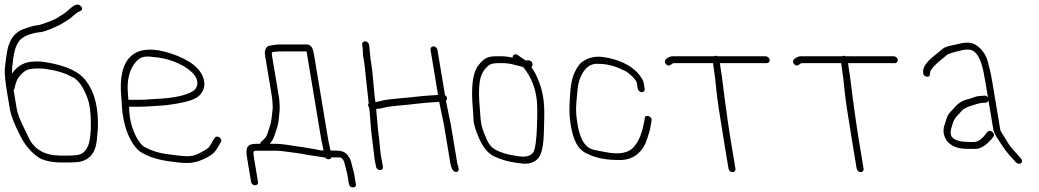

<svg xmlns="http://www.w3.org/2000/svg" viewBox="-32 -709 4506 833"><path d="M26.9 -319C29.8 -321.7 31.3 -324.3 31.5 -327C35.7 -351.8 44.6 -371.2 58.3 -385.1C80.3 -407.4 93.3 -412 136.2 -412C152.1 -412 166.1 -410.7 178.1 -408C217.3 -402.1 251.1 -391.4 279.4 -376C306.5 -364.8 329.5 -333 348.4 -280.8C357.4 -255.7 362 -220.2 362.2 -174.3C362.4 -128.4 358.4 -95.9 350.2 -77C333.5 -38.4 315.7 -34 257.3 -34H231.3C162.9 -34 116.6 -60 92.3 -112C79.4 -139.7 46.5 -201.3 40.9 -235ZM20.1 -390C19.6 -402.6 21.3 -424 25.2 -454.1C29 -484.3 36.1 -507.9 46.6 -525C62.6 -551.1 101.2 -565.1 144.9 -569.8C166.3 -572.1 197 -587.8 213.4 -594.4C230 -601.1 249.4 -614.8 263.5 -622.9C275 -629.5 301 -656 311.1 -658.8C325 -662.8 331.7 -674.9 312.7 -686.9C302.3 -693.4 285.9 -685.7 263.4 -664C256.9 -657.7 250.4 -652.6 243.8 -648.8C231.5 -641.6 210.5 -626.2 195.8 -621.1C180.4 -615.6 149.1 -601.4 128.9 -599.2C110.7 -597.3 101.5 -592.9 84.6 -588C43 -576 19.4 -554.5 4.6 -510.1C-0.5 -494.8 -5.7 -461.9 -11 -411.4C-12.9 -393 -9.5 -357.5 -0.8 -305L10.9 -235C15.5 -207.4 31.5 -167 59 -114C77.9 -77.5 103.1 -48.4 134.6 -26.5C153.9 -13.1 191.6 -4 236.3 -4H262.3C272.3 -4 283.3 -4.3 295.2 -5C352.3 -8 383.4 -41.5 388.4 -105.5C389.7 -121.8 391 -136 392.4 -148C396.3 -237.3 379.7 -306.6 342.7 -356C313.5 -397.5 254.5 -425.2 165.7 -439.2C147.8 -442.1 132 -443 118.4 -442C76.8 -442 44 -424.7 20.1 -390Z M525 -276C525 -280 524.4 -288.8 523.1 -302.5C517.5 -363 529.5 -409.7 559.3 -442.6C582.9 -468.7 604.2 -465.7 655.6 -459.2C713.6 -451.9 783.2 -420.9 811.7 -383.1C832.4 -355.6 826.2 -327.7 805.7 -314C775.3 -294.8 722.5 -283.4 647.4 -280C617.6 -278.6 598.7 -276 567.5 -276ZM528 -246H572.5C604.5 -246 624.1 -248.6 654.4 -250C711.6 -252.6 788.9 -268.3 808.5 -279L825 -288C843.5 -301.8 853.4 -320.2 854.9 -343C853.7 -393.6 815.2 -434.6 739.4 -466C540.4 -544.6 479.4 -445.9 494.1 -289.3C499.1 -236.1 494.5 -239.5 505.6 -184.2C517.1 -126.6 548.5 -64.2 584.3 -46C613.5 -28.5 652.7 -16.2 702 -9.1C734.7 -4.4 758.6 -2 773.7 -2C803.9 -0.5 835.6 -9 868.9 -27.5C900.4 -45 904 -55.9 919.5 -81L925.7 -92C936.4 -108 909.1 -125.7 899.5 -111L892.3 -100C871.4 -60.2 870.5 -65.3 832.5 -44.2C816 -35 798.1 -30.7 778.9 -31.2C759.6 -31.7 731.8 -34.7 695.3 -40C661.5 -43.5 628.1 -53.8 595.2 -71C587.7 -75.7 581 -82 575 -90C553.5 -119.2 539 -155.8 531.7 -200C529.2 -214.7 528 -230 528 -246Z M1298.1 -516H1177C1169.6 -516 1155.9 -514.2 1136 -510.5C1122.2 -508 1114.6 -489 1117.4 -472L1145.7 -302C1148.3 -286.3 1149.7 -274.8 1150 -267.2C1150.5 -252.4 1152.2 -246.1 1150.6 -233.5C1147.8 -211.4 1146.2 -181.8 1138.3 -159.7C1128.5 -132.4 1128.5 -117.1 1109.2 -101.2C1101 -94.4 1096.8 -89 1096.8 -85H1077.8C1036.7 -85 1033.5 -63.2 1040 -24L1057.3 80C1058.8 88.8 1066.4 95 1074.8 95C1083.3 95 1088.8 88.8 1087.3 80L1070 -24C1065.4 -51.9 1065.6 -55 1082.8 -55H1169.8C1187.1 -55 1237.1 -47.2 1254.4 -45.2C1276.9 -42.5 1301 -36.3 1322.3 -34L1374.7 -26H1378.7C1382.2 -20.7 1387.2 -18 1393.5 -18C1399.8 -18 1403.9 -20.7 1405.7 -26H1423.7H1440.6C1452.5 -26 1461 -11.7 1463 0L1471.8 35C1473.5 41 1474.7 46 1475.3 50L1481.8 89C1483.5 99 1489.3 104 1499.3 104C1509.3 104 1513.5 99 1511.8 89L1505.3 50C1504.5 45.3 1503.3 40 1501.7 34L1493 0C1491.3 -10 1487.2 -20 1480.5 -30C1463.7 -55.2 1446.5 -56 1401.7 -56L1391.7 -104L1330.7 -470C1326.3 -496.6 1320.4 -516 1298.1 -516ZM1298.1 -486 1361.7 -104 1369.8 -67 1371.7 -56H1369.7C1354 -56 1336.7 -62.2 1320.8 -64C1303.1 -66 1291.3 -69.8 1269.3 -72.2C1239.8 -75.5 1199.3 -85 1164.8 -85H1138.8C1148.1 -96.1 1155 -109 1159.7 -123.8C1169.3 -154.2 1174.3 -159.6 1177.6 -193.8C1179.9 -217 1179.9 -217 1180.8 -226.5C1182.5 -244.1 1180.9 -260.2 1179.4 -280L1147.4 -472C1147.1 -474 1147.1 -476.8 1147.5 -480.5C1147.9 -484.2 1166.8 -486 1204.2 -486Z M1539.2 -515 1540.2 -509C1544 -486.5 1540.6 -472.8 1545.6 -453L1549.2 -431L1567.5 -261C1565.4 -257.7 1564.6 -254.3 1565.2 -251C1565.8 -247.7 1567.3 -244.7 1569.7 -242C1572.8 -223.1 1576 -161.9 1578.2 -143L1593.7 -14C1595.9 -4.7 1597.4 2.3 1598.2 7L1599.3 14C1600.8 22.8 1608.4 29 1616.8 29C1625.3 29 1630.8 22.8 1629.3 14L1628.2 7C1627.3 1.7 1625.9 -5.5 1624.1 -14.5C1615.6 -56.3 1615.5 -99.3 1608.4 -142L1600.4 -232C1599.3 -238.2 1603.8 -237 1611.9 -237.5C1617.6 -237.8 1626.1 -239.5 1637.5 -242.6C1648.9 -245.7 1668.5 -248.4 1696.4 -250.8C1724.2 -253.1 1758.4 -256.7 1799 -261.5C1821.8 -264.2 1851.8 -265.3 1873.5 -267L1894.7 -164L1921.8 -1C1925 18.2 1930.8 30.2 1939.1 35C1947.3 39.7 1953.5 37.9 1957.4 29.5C1960.8 22.2 1953.3 7.6 1951.8 -1L1924.5 -165L1902.7 -272C1910.4 -278.2 1908.2 -290.3 1898.7 -296L1865.9 -493C1864.6 -500.9 1856.3 -508 1848.4 -508C1840.5 -508 1834.6 -500.9 1835.9 -493L1868.5 -297C1832.3 -294.6 1815.6 -294.3 1771.1 -289.1C1726.8 -283.9 1648.4 -279 1625.4 -272.4C1615.4 -269.5 1608.4 -267.8 1604.5 -267.5C1600.5 -267.2 1597.9 -266.7 1596.7 -266C1590.8 -301.5 1586 -390.2 1579.2 -431L1575.4 -454L1570.2 -509L1569.2 -515C1567.9 -522.9 1559.7 -530 1551.7 -530C1543.8 -530 1537.9 -522.9 1539.2 -515Z M2239.7 -416C2272 -375.2 2291 -328.4 2296.8 -275.6C2299.3 -252 2299.6 -212.3 2297.5 -156.4C2295.5 -100.5 2290.5 -65 2282.7 -50C2271 -30.6 2245.6 -24.9 2206.5 -33C2171.7 -37.5 2142.2 -46.2 2118.2 -59C2100.2 -68.8 2086.7 -85.5 2077.8 -109C2051.2 -167.9 2054.6 -181.9 2049.9 -235C2045.7 -281.5 2045.1 -317.2 2048 -342C2050.7 -378.8 2064.4 -406.8 2089.2 -426C2097 -432 2110.1 -435 2128.6 -435H2149.6C2166.6 -435 2183.7 -432.5 2201.1 -427.5C2214.6 -423.6 2239.2 -419.3 2239.7 -416ZM2123.6 -465C2083.4 -465 2067.1 -456.2 2044.1 -426C2019.1 -396 2010.8 -333.3 2019.4 -238C2020.9 -220.7 2021.9 -203.8 2022.4 -187.5C2023 -171.2 2030.9 -145.1 2046.4 -109.1C2061.8 -73.2 2081.8 -47.8 2106.5 -33C2138 -17.6 2171.3 -7.6 2206.5 -3C2221.8 -1 2221.8 -1 2237.2 1C2271.2 3 2295.4 -8 2309.7 -32C2321.2 -53.7 2327.4 -92.9 2328.1 -149.5C2328.9 -213 2335.7 -277.1 2307.9 -350.2C2293.2 -389.2 2287.4 -397 2273.4 -418C2277.5 -421.3 2279.1 -426 2278.1 -432C2276.4 -442 2270.6 -447 2260.6 -447H2248.6C2245.7 -448.3 2238.6 -453 2227.2 -461L2214.7 -470C2204 -477.2 2190.4 -472.1 2192.6 -459C2171.9 -463 2157.1 -465 2148.1 -465Z M2765 -324 2760.9 -349C2759.5 -357 2754 -367.7 2744.3 -381C2717.9 -417.3 2668.6 -443.6 2615.2 -456C2566.6 -467.3 2533.9 -466.3 2496.5 -442.7C2484.6 -435.2 2473.3 -420.3 2462.7 -398C2450.5 -375.7 2443.1 -338.2 2440.5 -285.5C2438.7 -250.6 2435.8 -217.5 2444 -168C2454.4 -105.5 2472 -60.6 2516 -42C2552 -24 2595.5 -15 2646.5 -15C2722.5 -10 2760.4 -57.6 2776.4 -108.5C2784.3 -133.5 2788.2 -142.3 2792.9 -175L2794.9 -187C2797.9 -205.3 2765.4 -214.7 2765.4 -196L2763.4 -184C2754.1 -137 2743.9 -99.2 2713.8 -67C2689.2 -43.6 2649 -37.8 2593.3 -49.5C2585.3 -51.2 2573 -53.4 2556.5 -56.3C2539.9 -59.2 2527.2 -64 2518.5 -70.8C2493.7 -90.2 2480.8 -127.3 2474 -168C2463.9 -228.9 2466.4 -243.2 2474.3 -326C2476.2 -345.4 2481.4 -363.9 2490 -381.5C2507.7 -418 2532.4 -434.8 2564.1 -432C2596.7 -432 2628.9 -424.7 2660.7 -410C2666.5 -407.3 2673.1 -404.3 2680.7 -401C2692.7 -395.6 2728.1 -365.4 2730.9 -349L2735 -324C2736.4 -316.1 2744.6 -309 2752.5 -309C2760.5 -309 2766.4 -316.1 2765 -324Z M3158.8 23 3139.5 -93C3128.1 -161.3 3119.6 -226.6 3111.2 -287C3105.1 -330.4 3103.2 -359 3096.6 -398.5C3094 -414.2 3092.3 -426.3 3091.6 -435H3294.6C3302.5 -435 3308.4 -442.1 3307.1 -450C3305.7 -457.9 3297.5 -465 3289.6 -465H3080.6C3078.3 -466.3 3075.9 -467 3073.2 -467C3070.6 -467 3068 -466.3 3065.6 -465H2885.6C2872.6 -465 2841.4 -449.5 2856.6 -431.5C2871.6 -413.9 2882.1 -435 2890.6 -435H3061.6C3062.4 -425.7 3064.1 -413.5 3066.6 -398.5C3069.1 -383.5 3072.2 -357.2 3075.8 -319.8C3079.3 -282.2 3090.6 -206.7 3109.5 -93L3128.8 23C3130.1 30.9 3138.4 38 3146.3 38C3154.2 38 3160.1 30.9 3158.8 23Z M3714.8 23 3695.5 -93C3684.1 -161.3 3675.6 -226.6 3667.2 -287C3661.1 -330.4 3659.2 -359 3652.6 -398.5C3650 -414.2 3648.3 -426.3 3647.6 -435H3850.6C3858.5 -435 3864.4 -442.1 3863.1 -450C3861.7 -457.9 3853.5 -465 3845.6 -465H3636.6C3634.3 -466.3 3631.9 -467 3629.2 -467C3626.6 -467 3624 -466.3 3621.6 -465H3441.6C3428.6 -465 3397.4 -449.5 3412.6 -431.5C3427.6 -413.9 3438.1 -435 3446.6 -435H3617.6C3618.4 -425.7 3620.1 -413.5 3622.6 -398.5C3625.1 -383.5 3628.2 -357.2 3631.8 -319.8C3635.3 -282.2 3646.6 -206.7 3665.5 -93L3684.8 23C3686.1 30.9 3694.4 38 3702.3 38C3710.2 38 3716.1 30.9 3714.8 23Z M3987.3 -376.5C3998.3 -373.9 4003.6 -380 4003.2 -395C4005.4 -408.1 4024.4 -428.9 4060.3 -457.5C4068.3 -463.8 4074 -468.5 4077.5 -471.5C4084.7 -477.7 4145.5 -494 4161.2 -494C4172.2 -494 4179.2 -493.3 4182.1 -492C4221.2 -477.3 4233.4 -412.1 4243.2 -353L4254.4 -286C4250.7 -292 4245.6 -294.7 4239 -294L4227.2 -293C4214.1 -293 4200.9 -290.3 4187.5 -285L4173.4 -280C4147.3 -275.1 4126 -262.8 4109.5 -243C4105.6 -238.3 4099.5 -231.7 4091.2 -223.1C4082.9 -214.4 4077 -203.8 4073.6 -191.1C4070.1 -178.4 4067.4 -169.7 4065.5 -165C4056 -141.6 4063.8 -108.7 4082.9 -90.5C4106.5 -68.1 4131.1 -63 4178.5 -63H4198C4204.3 -63 4211 -64 4218 -66C4245.7 -77.9 4255.5 -90.6 4271.2 -107L4277.7 -116C4289.1 -129.7 4264.3 -150 4252.2 -137L4245.5 -129C4228.5 -105 4210.8 -93 4192.5 -93H4174.5C4138.3 -93 4114 -99 4101.5 -111C4083.5 -126.5 4096.7 -155.9 4101.7 -174.2C4104.4 -184.3 4110.7 -195.2 4120.5 -207C4125.8 -211.7 4130.3 -216.3 4134.2 -221C4143.3 -234.7 4160.6 -244.9 4186.1 -251.5C4199.3 -254.9 4216.4 -263 4234.2 -263L4246 -264C4251.3 -264.7 4254.8 -267.7 4256.5 -273L4277.4 -148C4279.1 -137.3 4286 -123 4298 -105C4331.7 -54.4 4324.6 -60.4 4374.5 -6C4390.9 11.9 4413.3 -4.6 4395.5 -24C4379.8 -41.2 4376.1 -45.7 4362.2 -60.8C4346.5 -77.9 4334.5 -99.9 4322 -120L4311.8 -136.5C4309.5 -140.2 4308 -144 4307.4 -148L4273.2 -353C4266.1 -395.6 4262.6 -406.5 4253.9 -440.8C4242.4 -486.1 4205.1 -524 4168.2 -524C4141.2 -524 4137.7 -520 4103.3 -513.3C4081.2 -509 4066.8 -504.3 4060.2 -499C4045.7 -487.3 4030.2 -474.2 4015.1 -462C3987.4 -438.9 3973.5 -418.6 3973.2 -401C3971.6 -387.3 3976.3 -379.1 3987.3 -376.5Z"/></svg>

Font: MewTooHand
Style: Lta
Weight: 400
Designer: Mew Too, Robert Jablonski
Version: Version 0.77